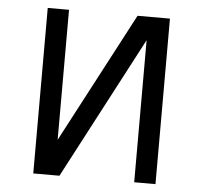

<svg xmlns="http://www.w3.org/2000/svg" viewBox="-50 -729 837 781"><g transform="rotate(5 369.0 -338.0)"><path d="M113.8 0V-675.8H200.7V-145L480.5 -675.8H612.8V0H525.9V-580.1L220.7 0Z"/></g></svg>

Font: Cadman
Style: Regular
Weight: 400
Designer: Paul James MIller
Foundry: High-Logic / Made with FontCreator
Version: Version 2.114;March 28, 2021;FontCreator 13.0.0.2683 64-bit